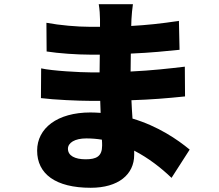

<svg xmlns="http://www.w3.org/2000/svg" viewBox="-20 -829 1040 910"><path d="M464 -139C464 -88 437 -74 386 -74C335 -74 302 -91 302 -124C302 -152 334 -173 389 -173C414 -173 439 -171 463 -167C464 -155 464 -146 464 -139ZM879 -120C821 -168 729 -231 608 -267C606 -296 604 -326 603 -354C697 -357 770 -363 857 -372L856 -513C780 -504 701 -495 599 -490L600 -575C695 -579 772 -587 831 -593L828 -730C743 -717 674 -710 602 -706L603 -737C604 -760 607 -788 610 -809H448C452 -787 454 -755 454 -737V-702H405C347 -702 264 -709 200 -721L201 -585C258 -576 346 -570 406 -570H453L452 -486H408C362 -486 227 -493 175 -505L174 -364C237 -356 353 -351 406 -351H455L457 -294C441 -295 425 -296 409 -296C251 -296 156 -221 156 -115C156 -5 243 61 410 61C541 61 616 -2 616 -95V-115C684 -80 744 -33 793 14Z"/></svg>

Font: Noto Sans CJK Black
Style: Bold
Weight: 900
Designer: Ryoko NISHIZUKA (kana & ideographs); Paul D. Hunt (Latin, Greek & Cyrillic); Wenlong ZHANG (bopomofo); Sandoll Communica
Foundry: Adobe Systems Incorporated
Version: Version 1.000;PS 1;hotconv 1.0.78;makeotf.lib2.5.61930